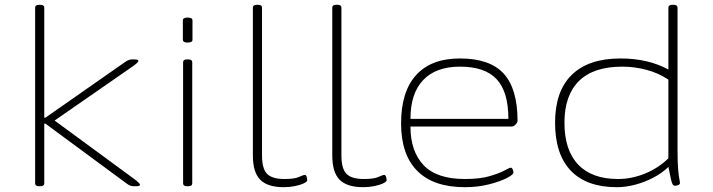

<svg xmlns="http://www.w3.org/2000/svg" viewBox="-20 -772 2962 798"><path d="M142 2Q126 2 126 -10V-740Q126 -752 142 -752H148Q164 -752 164 -740V-283H169L501 -515Q515 -525 528 -525H538Q555 -525 555 -519Q555 -515 547 -508Q539 -501 530 -495L207 -271L538 -28Q562 -10 562 -4Q562 2 546 2H535Q522 2 508 -8L169 -258H164V-10Q164 2 148 2Z M757 2Q741 2 741 -10V-513Q741 -525 757 -525H763Q779 -525 779 -513V-10Q779 2 763 2ZM760 -595Q740 -595 740 -607V-687Q740 -699 760 -699Q780 -699 780 -687V-607Q780 -595 760 -595Z M1160 6Q1092 6 1061.5 -25Q1031 -56 1031 -126V-740Q1031 -752 1047 -752H1053Q1069 -752 1069 -740V-126Q1069 -71 1090 -49.5Q1111 -28 1163 -28Q1204 -28 1222.5 -36.5Q1241 -45 1247 -45Q1252 -45 1254.5 -37Q1257 -29 1257 -23Q1257 -17 1242.5 -10Q1228 -3 1205.5 1.5Q1183 6 1160 6Z M1490 6Q1422 6 1391.5 -25Q1361 -56 1361 -126V-740Q1361 -752 1377 -752H1383Q1399 -752 1399 -740V-126Q1399 -71 1420 -49.5Q1441 -28 1493 -28Q1534 -28 1552.5 -36.5Q1571 -45 1577 -45Q1582 -45 1584.5 -37Q1587 -29 1587 -23Q1587 -17 1572.5 -10Q1558 -3 1535.5 1.5Q1513 6 1490 6Z M1912 6Q1782 6 1714.5 -61.5Q1647 -129 1647 -259Q1647 -391 1709.5 -460Q1772 -529 1892 -529Q2016 -529 2073.5 -466Q2131 -403 2131 -270Q2131 -263 2123 -254.5Q2115 -246 2106 -246H1686Q1686 -143 1740.5 -85.5Q1795 -28 1912 -28Q1975 -28 2015.5 -40Q2056 -52 2077 -63.5Q2098 -75 2103 -75Q2108 -75 2111 -67.5Q2114 -60 2114 -55Q2114 -46 2085.5 -31.5Q2057 -17 2011 -5.5Q1965 6 1912 6ZM1686 -278H2093Q2093 -390 2044.5 -442.5Q1996 -495 1892 -495Q1792 -495 1739 -439.5Q1686 -384 1686 -278Z M2544 6Q2418 6 2352.5 -62.5Q2287 -131 2287 -262Q2287 -393 2356.5 -461Q2426 -529 2559 -529Q2674 -529 2758 -483V-740Q2758 -752 2774 -752H2780Q2796 -752 2796 -740V-150Q2796 -96 2798.5 -68Q2801 -40 2803.5 -28.5Q2806 -17 2806 -11Q2806 -6 2799 -3Q2792 0 2785 0Q2780 0 2776.5 -4.5Q2773 -9 2769 -25.5Q2765 -42 2758 -78Q2732 -53 2696 -34Q2660 -15 2620.5 -4.5Q2581 6 2544 6ZM2549 -28Q2605 -28 2660.5 -50.5Q2716 -73 2758 -114V-441Q2718 -468 2668 -481.5Q2618 -495 2566 -495Q2447 -495 2386.5 -435.5Q2326 -376 2326 -262Q2326 -148 2383 -88Q2440 -28 2549 -28Z"/></svg>

Font: Asap Expanded Thin
Style: Regular
Weight: 100
Width: 7
Designer: Pablo Cosgaya
Foundry: Omnibus-Type
Version: Version 3.001; ttfautohint (v1.8.4.7-5d5b)